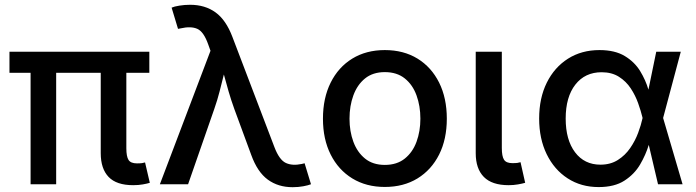

<svg xmlns="http://www.w3.org/2000/svg" viewBox="-20 -759 2868 791"><path d="M528.8 3.9Q460 3.9 427.5 -30Q395 -64 395 -127.9V-459H211.4V0H106V-459H19V-545.9H595.2V-459H500.5V-148.4Q500.5 -114.3 509.5 -100.1Q518.6 -85.9 544.4 -85.9Q557.6 -85.9 564.7 -86.9Q571.8 -87.9 577.6 -89.8L597.2 -5.9Q586.4 -2.4 568.4 0.7Q550.3 3.9 528.8 3.9Z M638.7 0 847.2 -549.8 837.9 -575.7Q819.3 -628.4 793 -640.1Q766.6 -651.9 724.1 -642.1L713.4 -640.1L687 -727.5Q697.8 -732.4 719 -735.8Q740.2 -739.3 763.2 -739.3Q824.7 -739.3 867.9 -708Q911.1 -676.8 937.5 -606.9L1110.4 -153.3Q1130.4 -100.6 1157.2 -87.9Q1184.1 -75.2 1223.1 -83.5L1234.9 -86.4L1261.2 0Q1250.5 4.4 1230 8.3Q1209.5 12.2 1185.5 12.2Q1126 12.2 1083.3 -19Q1040.5 -50.3 1015.1 -120.6L945.3 -310.1Q932.1 -346.7 921.9 -381.8Q911.6 -417 902.3 -452.1Q893.6 -417 884.5 -381.6Q875.5 -346.2 862.8 -310.1L754.9 0Z M1565.4 11.2Q1488.8 11.2 1431.4 -23.9Q1374 -59.1 1342.3 -122.3Q1310.5 -185.5 1310.5 -270Q1310.5 -355 1342.3 -418.7Q1374 -482.4 1431.4 -517.6Q1488.8 -552.7 1565.4 -552.7Q1642.6 -552.7 1700 -517.6Q1757.3 -482.4 1789.1 -418.7Q1820.8 -355 1820.8 -270Q1820.8 -185.5 1789.1 -122.3Q1757.3 -59.1 1700 -23.9Q1642.6 11.2 1565.4 11.2ZM1565.4 -79.6Q1615.2 -79.6 1647.7 -105.7Q1680.2 -131.8 1696 -175Q1711.9 -218.3 1711.9 -270Q1711.9 -322.3 1696 -366Q1680.2 -409.7 1647.7 -435.8Q1615.2 -461.9 1565.4 -461.9Q1516.1 -461.9 1483.9 -435.8Q1451.7 -409.7 1435.8 -366Q1419.9 -322.3 1419.9 -270Q1419.9 -218.3 1435.8 -175Q1451.7 -131.8 1483.9 -105.7Q1516.1 -79.6 1565.4 -79.6Z M2075.7 3.9Q2006.8 3.9 1973.4 -30Q1939.9 -64 1939.9 -127.9V-545.9H2047.4V-149.4Q2047.4 -115.2 2056.4 -101.1Q2065.4 -86.9 2090.8 -86.9Q2104.5 -86.9 2111.6 -87.9Q2118.7 -88.9 2124.5 -90.8L2143.6 -5.9Q2131.8 -2.4 2113.8 0.7Q2095.7 3.9 2075.7 3.9Z M2446.3 11.7Q2374 11.7 2318.6 -24.2Q2263.2 -60.1 2232.2 -123.8Q2201.2 -187.5 2201.2 -270.5Q2201.2 -355 2232.7 -418.5Q2264.2 -481.9 2320.1 -517.3Q2376 -552.7 2449.7 -552.7Q2513.2 -552.7 2553.7 -528.3Q2594.2 -503.9 2617.2 -466.3Q2640.1 -428.7 2651.4 -389.6L2683.6 -545.9H2784.7L2711.9 -272.9L2792 0H2690.9L2652.8 -162.1Q2640.6 -121.6 2617.2 -81.5Q2593.8 -41.5 2552.7 -14.9Q2511.7 11.7 2446.3 11.7ZM2627 -272.9V-274.4Q2620.6 -301.3 2609.1 -333.5Q2597.7 -365.7 2578.6 -394.8Q2559.6 -423.8 2530 -442.6Q2500.5 -461.4 2458.5 -461.4Q2390.1 -461.4 2350.3 -410.4Q2310.5 -359.4 2310.5 -270.5Q2310.5 -182.6 2349.1 -131.6Q2387.7 -80.6 2453.6 -80.6Q2495.1 -80.6 2525.4 -99.9Q2555.7 -119.1 2576.2 -148.9Q2596.7 -178.7 2608.9 -211.4Q2621.1 -244.1 2627 -271.5Z"/></svg>

Font: Inter Medium
Style: Regular
Weight: 500
Designer: Rasmus Andersson
Foundry: rsms
Version: Version 4.001;git-9221beed3